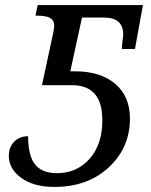

<svg xmlns="http://www.w3.org/2000/svg" viewBox="-20 -734 601 764"><path d="M147 -395 191.9 -604Q193.4 -609.9 194.6 -618.7Q195.8 -627.4 195.8 -631.8Q195.8 -652.3 180.2 -662.1Q164.6 -671.9 121.1 -671.9L129.9 -713.9H548.8L517.1 -539.1H464.8Q464.8 -550.8 467.5 -570.8Q470.2 -590.8 470.2 -597.2Q470.2 -629.9 451.4 -647Q432.6 -664.1 395 -664.1H306.2L259.8 -450.2H278.8Q379.9 -450.2 438.5 -400.4Q497.1 -350.6 497.1 -262.2Q497.1 -146.5 413.1 -68.4Q329.1 9.8 196.8 9.8Q113.3 9.8 64.2 -26.4Q15.1 -62.5 15.1 -113.8Q15.1 -148.4 36.4 -170.2Q57.6 -191.9 91.8 -191.9Q91.8 -114.7 119.4 -79.8Q147 -44.9 207 -44.9Q285.6 -44.9 336.4 -102.1Q387.2 -159.2 387.2 -254.9Q387.2 -326.7 356.7 -360.8Q326.2 -395 267.1 -395Z"/></svg>

Font: Droid Serif
Style: Italic
Weight: 400
Italic angle: -12°
Designer: Monotype Design team
Foundry: Monotype Imaging Inc.
Version: Version 1.03